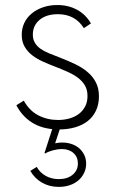

<svg xmlns="http://www.w3.org/2000/svg" viewBox="-20 -500 462 763"><path d="M213.6 14.5Q187.7 14.5 163.2 9.3Q138.6 4.1 116.8 -7.5Q95 -19.1 76.8 -37.5Q58.6 -55.9 45 -81.8L74.5 -100Q97.3 -59.5 132.7 -41.4Q168.2 -23.2 210.9 -23.2Q234.1 -23.2 255.5 -29.1Q276.8 -35 292.7 -46.8Q308.6 -58.6 318.2 -76.6Q327.7 -94.5 327.7 -118.6Q327.7 -142.7 317.7 -160Q307.7 -177.3 290 -190.7Q272.3 -204.1 248.2 -214.8Q224.1 -225.5 195.9 -236.4Q173.2 -245 150 -255.5Q126.8 -265.9 108.2 -280.2Q89.5 -294.5 78 -314.3Q66.4 -334.1 66.4 -361.8Q66.4 -387.3 76.6 -408.9Q86.8 -430.5 105.7 -446.1Q124.5 -461.8 150.5 -470.9Q176.4 -480 207.7 -480Q251.8 -480 286.4 -461.1Q320.9 -442.3 341.4 -406.8L313.2 -388.2Q295.9 -415.9 270 -429.8Q244.1 -443.6 210 -443.6Q164.1 -443.6 137.3 -421.1Q110.5 -398.6 110.5 -362.7Q110.5 -344.1 118.2 -330.7Q125.9 -317.3 140 -307Q154.1 -296.8 173.9 -288.6Q193.6 -280.5 217.3 -271.4Q250.5 -258.6 278.9 -245Q307.3 -231.4 328.2 -213.6Q349.1 -195.9 361.1 -172.5Q373.2 -149.1 373.2 -117.3Q373.2 -85.5 361.6 -60.7Q350 -35.9 329.1 -19.3Q308.2 -2.7 278.6 5.9Q249.1 14.5 213.6 14.5ZM225.9 -11.8 199.1 69.5Q213.2 66.4 226.8 66.4Q246.4 66.4 263.6 72Q280.9 77.7 293.9 88.6Q306.8 99.5 314.5 115Q322.3 130.5 322.3 150Q322.3 170.5 314.1 187.5Q305.9 204.5 291.6 216.8Q277.3 229.1 257.3 235.9Q237.3 242.7 213.6 242.7Q176.4 242.7 147 225.9Q117.7 209.1 100.5 179.1L125.9 163.2Q139.1 186.4 162 199.1Q185 211.8 213.6 211.8Q247.7 211.8 268.6 194.5Q289.5 177.3 289.5 149.5Q289.5 123.6 271.8 108Q254.1 92.3 225.5 92.3Q209.5 92.3 190.7 97.3Q171.8 102.3 159.5 110L156.8 108.2L195.5 -11.8Z"/></svg>

Font: Spartan Light
Style: Regular
Weight: 300
Designer: Matt Bailey, Mirko Velimirovic
Foundry: Matt Bailey
Version: Version 1.005